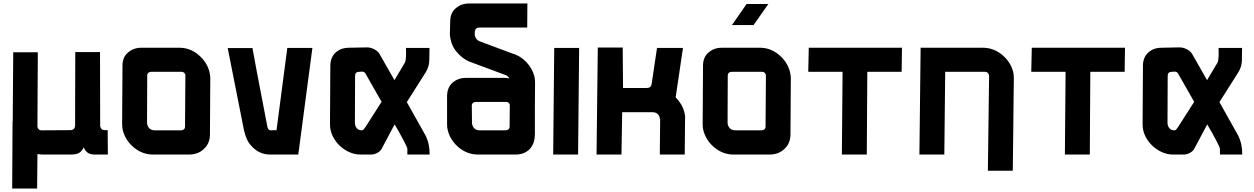

<svg xmlns="http://www.w3.org/2000/svg" viewBox="-20 -887 7200 1102"><path d="M383 -140Q409 -140 411 -166L412 -588H554L555 -166Q557 -140 583 -140H598L599 0H522Q476 0 461 -41Q448 -17 432.5 -8.5Q417 0 383 0H229Q211 0 195 -3L193 195H50L52 -191H53Q52 -189 52.5 -187Q53 -185 53 -183V-191L56 -587H197L195 -191V-159L196 -156Q201 -139 217 -139Z M683 -509Q683 -558 713 -584Q745 -613 791 -613H1010Q1069 -613 1117 -574Q1167 -533 1182 -475Q1187 -453 1187 -440L1185 -117Q1185 -64 1151 -33Q1118 0 1064 0H858Q799 0 750 -39Q700 -80 685 -139Q681 -154 681 -173ZM824 -182Q824 -177 825 -173Q834 -139 869 -139H1016Q1044 -139 1042 -165L1044 -453V-457Q1039 -475 1021 -475H852Q823 -475 825 -449Z M1530 0Q1472 0 1430 -42Q1409 -62 1397.5 -87Q1386 -112 1380 -141L1287 -611H1429Q1431 -599 1452 -486.5Q1473 -374 1515 -158Q1519 -139 1535 -139Q1537 -139 1540.5 -139Q1544 -139 1551 -140Q1552 -140 1555.5 -140Q1559 -140 1567 -139L1629 -612H1773L1692 0Z M2170 -32Q2162 -18 2144.5 -9Q2127 0 2110 0H2049Q2015 0 1983.5 -14.5Q1952 -29 1927.5 -53Q1903 -77 1888.5 -108Q1874 -139 1874 -173L1876 -509Q1876 -557 1906 -585Q1936 -613 1984 -613L2087 -615Q2107 -615 2128.5 -604Q2150 -593 2159 -576L2244 -427L2303 -526Q2307 -532 2308.5 -543.5Q2310 -555 2310.5 -568Q2311 -581 2310.5 -593Q2310 -605 2310 -612H2445Q2445 -577 2444 -540.5Q2443 -504 2424 -473L2315 -301L2421 -112Q2435 -84 2440.5 -57.5Q2446 -31 2446 0H2318V-33Q2318 -37 2312 -50Q2306 -63 2296 -82Q2286 -101 2273 -124.5Q2260 -148 2245 -173ZM2033 -474Q2026 -472 2022 -467Q2018 -462 2018 -449L2017 -182Q2017 -165 2027 -152Q2037 -139 2056 -139Q2064 -139 2069.5 -147Q2075 -155 2079 -160L2169 -301H2171L2077 -466Q2070 -476 2058 -476Z M2878 -139Q2907 -139 2905 -165L2906 -286Q2902 -302 2884 -302H2715Q2686 -302 2688 -276L2689 -182Q2689 -177 2690 -173Q2699 -139 2734 -139H2737ZM2705 -689Q2704 -688 2706 -681Q2712 -656 2738 -648L2915 -582Q2963 -569 2999 -533Q3035 -495 3047 -449Q3051 -432 3051 -415L3050 -270V-267V-117Q3050 -110 3049 -103.5Q3048 -97 3048 -90Q3042 -53 3018 -29Q2987 0 2940 0H2929H2735H2723Q2664 0 2615 -39Q2565 -80 2550 -139Q2546 -154 2546 -173V-336Q2547 -385 2576 -411Q2608 -440 2654 -440H2873Q2888 -440 2903 -437Q2896 -453 2874 -459L2697 -525Q2649 -539 2614 -575Q2577 -611 2567 -658Q2565 -668 2563.5 -676Q2562 -684 2562 -692L2564 -763Q2564 -812 2594 -838Q2626 -867 2672 -867H3007L3006 -729H2732Q2707 -729 2705 -703Z M3298 0H3155L3161 -612H3304Z M3767 0 3769 -200Q3769 -201 3767 -209Q3760 -243 3724 -243H3551L3547 0H3404L3411 -614H3554L3556 -382H3693Q3716 -382 3720 -404L3751 -612H3900L3858 -328Q3896 -290 3908 -243Q3910 -233 3911.5 -225Q3913 -217 3912 -209L3910 0Z M4015 -509Q4015 -558 4045 -584Q4077 -613 4123 -613H4342Q4401 -613 4449 -574Q4499 -533 4514 -475Q4519 -453 4519 -440L4517 -117Q4517 -64 4483 -33Q4450 0 4396 0H4190Q4131 0 4082 -39Q4032 -80 4017 -139Q4013 -154 4013 -173ZM4156 -182Q4156 -177 4157 -173Q4166 -139 4201 -139H4348Q4376 -139 4374 -165L4376 -453V-457Q4371 -475 4353 -475H4184Q4155 -475 4157 -449ZM4265 -864H4390L4305 -743H4181Z M4812 0 4816 -475H4619L4622 -613H5157L5155 -475H4958L4955 0Z M5405 -475 5400 0H5257L5264 -613H5622Q5680 -613 5730 -574Q5780 -533 5795 -475Q5799 -460 5799 -440L5793 93H5650L5657 -453L5656 -457Q5651 -475 5633 -475Z M6092 0 6096 -475H5899L5902 -613H6437L6435 -475H6238L6235 0Z M6834 -32Q6826 -18 6808.5 -9Q6791 0 6774 0H6713Q6679 0 6647.5 -14.5Q6616 -29 6591.5 -53Q6567 -77 6552.5 -108Q6538 -139 6538 -173L6540 -509Q6540 -557 6570 -585Q6600 -613 6648 -613L6751 -615Q6771 -615 6792.5 -604Q6814 -593 6823 -576L6908 -427L6967 -526Q6971 -532 6972.5 -543.5Q6974 -555 6974.5 -568Q6975 -581 6974.5 -593Q6974 -605 6974 -612H7109Q7109 -577 7108 -540.5Q7107 -504 7088 -473L6979 -301L7085 -112Q7099 -84 7104.5 -57.5Q7110 -31 7110 0H6982V-33Q6982 -37 6976 -50Q6970 -63 6960 -82Q6950 -101 6937 -124.5Q6924 -148 6909 -173ZM6697 -474Q6690 -472 6686 -467Q6682 -462 6682 -449L6681 -182Q6681 -165 6691 -152Q6701 -139 6720 -139Q6728 -139 6733.5 -147Q6739 -155 6743 -160L6833 -301H6835L6741 -466Q6734 -476 6722 -476Z"/></svg>

Font: Covid19
Style: Regular
Weight: 400
Designer: Peter Wiegel
Foundry: (c) CAT - Ing. Peter Wiegel.  for Rudolf Maass + Partner GmbH
Version: Version 001.000